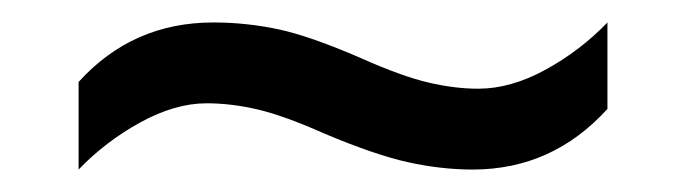

<svg xmlns="http://www.w3.org/2000/svg" viewBox="-20 -438 612 171"><path d="M269 -319Q233 -335 209.5 -340.5Q186 -346 164 -346Q136 -346 105 -329Q74 -312 50 -287V-365Q98 -418 170 -418Q199 -418 227.5 -412Q256 -406 302 -386Q338 -370 361.5 -364.5Q385 -359 406 -359Q435 -359 466 -376Q497 -393 521 -418V-341Q472 -287 401 -287Q373 -287 343.5 -293.5Q314 -300 269 -319Z"/></svg>

Font: Noto Sans Tirhuta
Style: Regular
Weight: 400
Designer: Monotype Design Team
Foundry: Monotype Imaging Inc.
Version: Version 2.003; ttfautohint (v1.8.4.7-5d5b)